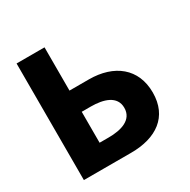

<svg xmlns="http://www.w3.org/2000/svg" viewBox="-157 -852 991 1000"><g transform="rotate(-30 338.0 -352.5)"><path d="M68.5 -1.9V-703.1H236.6V-443H352.8C504.7 -443 607.5 -362.3 607.5 -217.8C607.5 -72.4 504.7 -1.9 352.8 -1.9ZM236.6 -315.5V-129.4H291.1C367.2 -129.4 439.2 -150.6 439.2 -222.9C439.2 -294.3 367.2 -315.5 291.1 -315.5Z"/></g></svg>

Font: Hussar
Style: BdSuprExt
Weight: 700
Foundry: Cannot Into Space Fonts
Version: Version 2.00